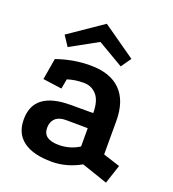

<svg xmlns="http://www.w3.org/2000/svg" viewBox="-129 -774 808 897"><g transform="rotate(20 275.5 -325.5)"><path d="M370 -20Q300 19 227 19Q134 19 85.5 -17Q37 -53 37 -122Q36 -261 220 -261H332Q332 -322 307 -350.5Q282 -379 242 -379Q220 -379 200.5 -376Q181 -373 162 -367L153 -318L59 -331L77 -437Q117 -451 158.5 -458.5Q200 -466 245 -466Q343 -466 394.5 -414.5Q446 -363 446 -263V-97L530 -70L499 24ZM223 -187Q189 -187 171 -170Q153 -153 153 -123Q153 -66 231 -66Q286 -66 332 -95V-186ZM249 -675 413 -560 378 -510 250 -585 114 -510 81 -560Z"/></g></svg>

Font: Podkova
Style: Bold
Weight: 700
Designer: Ilya Yudin
Foundry: Cyreal (www.cyreal.org)
Version: Version 2.102; ttfautohint (v1.8.1.43-b0c9)